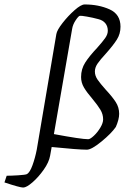

<svg xmlns="http://www.w3.org/2000/svg" viewBox="-118 -663 575 862"><path d="M357 -422Q332 -395 320 -377.5Q308 -360 308 -342Q308 -323 320 -305.5Q332 -288 357 -260Q386 -229 401.5 -205Q417 -181 417 -152Q417 -127 402 -93Q382 -64 337.5 -27.5Q293 9 272 9Q234 9 114 -3L107 36Q102 65 78.5 98.5Q55 132 28 155.5Q1 179 -14 179Q-29 179 -98 156L-88 126Q-67 126 -36 124Q-5 122 2 119Q16 112 28 78.5Q40 45 47 9L135 -510Q138 -528 163 -560Q188 -592 217 -617.5Q246 -643 262 -643Q325 -643 374 -621Q423 -599 423 -543Q423 -511 406.5 -485Q390 -459 357 -422ZM297 -219Q272 -248 259 -270Q246 -292 246 -317Q246 -353 264.5 -382Q283 -411 318 -448Q343 -476 354.5 -492.5Q366 -509 366 -525Q366 -545 355 -558.5Q344 -572 324 -577Q298 -584 272 -588.5Q246 -593 241 -592Q235 -592 222 -572.5Q209 -553 206 -534L124 -61Q247 -38 278 -38Q287 -38 303.5 -53.5Q320 -69 332.5 -90Q345 -111 345 -127Q345 -150 333 -170Q321 -190 297 -219Z"/></svg>

Font: Grenze Light
Style: Italic
Weight: 300
Italic angle: -10°
Designer: Renata Polastri
Foundry: Omnibus-Type
Version: Version 1.002; ttfautohint (v1.8)